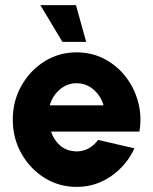

<svg xmlns="http://www.w3.org/2000/svg" viewBox="-20 -719 600 752"><path d="M280 13Q211 13 154.2 -22.5Q97.5 -58 63.8 -117.8Q30 -177.5 30 -250.5Q30 -323 63.8 -383Q97.5 -443 154.2 -478.5Q211 -514 280 -514Q339.5 -514 388.8 -488.2Q438 -462.5 472.2 -418.5Q506.5 -374.5 521.2 -319Q536 -263.5 526 -203.5H180Q190.5 -171 215.5 -149Q240.5 -127 280 -126Q305.5 -126 327.2 -138Q349 -150 364.5 -171L506.5 -138Q476 -71.5 415.5 -29.2Q355 13 280 13ZM175 -306.5H385.5Q375 -343.5 346.2 -368.2Q317.5 -393 280 -393Q243 -393 214.2 -368.5Q185.5 -344 175 -306.5ZM138 -699H277.5L317.5 -555H224.5Z"/></svg>

Font: Urbanist ExtraBold
Style: Regular
Weight: 800
Designer: Corey Hu
Foundry: Corey Hu
Version: Version 1.330; ttfautohint (v1.8.4.7-5d5b)